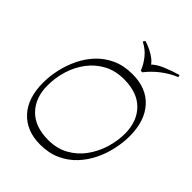

<svg xmlns="http://www.w3.org/2000/svg" viewBox="-261 -1092 1243 1243"><g transform="rotate(45 360.5 -470.5)"><path d="M327 8Q202 8 129.5 -70Q57 -148 57 -290Q57 -348 70.5 -410Q84 -472 112 -530.5Q140 -589 184 -636Q228 -683 288.5 -710.5Q349 -738 428 -738Q556 -738 627.5 -659Q699 -580 699 -440Q699 -383 685.5 -320.5Q672 -258 644 -200Q616 -142 572 -95Q528 -48 467 -20Q406 8 327 8ZM343 -50Q423 -50 483.5 -84Q544 -118 584.5 -174Q625 -230 645.5 -297.5Q666 -365 666 -432Q665 -544 599.5 -610Q534 -676 412 -676Q334 -676 274 -644Q214 -612 173 -558Q132 -504 111 -436.5Q90 -369 90 -297Q90 -185 155.5 -117.5Q221 -50 343 -50ZM647 -949 651 -934Q592 -909 545 -872Q498 -835 464 -791H450Q433 -835 402 -873Q371 -911 325 -934L335 -949Q367 -939 394.5 -925Q422 -911 443.5 -893.5Q465 -876 476 -855L459 -856Q487 -889 540.5 -911.5Q594 -934 647 -949Z"/></g></svg>

Font: Savate ExtraLight
Style: Italic
Weight: 200
Italic angle: -11°
Designer: Max Esnée
Foundry: Plomb Type
Version: Version 2.000